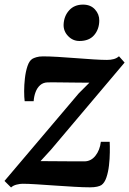

<svg xmlns="http://www.w3.org/2000/svg" viewBox="-30 -815 569 846"><path d="M363.9 -450.6Q350.1 -450.7 330.5 -450.9Q310.9 -451 289 -451.3Q267.2 -451.5 246 -451.8Q224.8 -452.2 207.3 -452.2Q189.7 -452.2 179.6 -452Q160.1 -451.4 147 -439.8Q133.9 -428.3 126.9 -409.7Q119.8 -391.1 118.3 -369.2H78.7Q76.4 -385.9 76.4 -413.4Q76.4 -440.8 79.8 -470.4Q83.2 -500.1 91.1 -523.7Q99 -547.3 112.7 -555.8Q118.4 -559.3 130.2 -562.9Q141.9 -566.6 160.1 -566.6Q187.3 -566.6 225.5 -564.3Q263.8 -562 304.8 -558.8Q345.8 -555.6 382.2 -553.3Q418.6 -551 441.4 -551Q457.8 -551 471 -554.6Q484.2 -558.1 494.3 -567.1L519 -539.3L194.9 -155.7L148.5 -105Q168.6 -105 193 -104.8Q217.4 -104.6 243.4 -104.4Q269.5 -104.3 294.6 -104.1Q319.7 -104 341.3 -104Q370.9 -104 390.4 -128.6Q410 -153.1 414.4 -190.1H453.3Q454.3 -171.4 453.9 -143.4Q453.6 -115.3 450.2 -85.9Q446.8 -56.4 438.8 -32.9Q430.9 -9.4 416.9 0.4Q410.8 4.6 398 7.5Q385.2 10.4 366.5 10.4Q338.4 10.4 297.4 8Q256.3 5.6 212.5 2.6Q168.7 -0.4 130.5 -2.9Q92.4 -5.3 69.7 -5.3Q58.3 -5.3 43.4 -1.6Q28.4 2 18.7 11L-10.2 -17.7L317.3 -404ZM319.9 -634.4Q290.7 -634.4 269.8 -656.4Q248.9 -678.3 250.3 -707.9Q252.1 -744.5 274.8 -769.6Q297.5 -794.7 335.9 -794.7Q369.1 -794.7 388.4 -773.5Q407.8 -752.2 407.4 -724.3Q407.1 -686.3 385 -660.4Q363 -634.4 319.9 -634.4Z"/></svg>

Font: Merriweather Light
Style: Italic
Weight: 300
Italic angle: -7.8°
Designer: Eben Sorkin
Foundry: Eben Sorkin
Version: Version 2.101